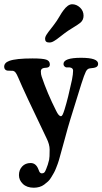

<svg xmlns="http://www.w3.org/2000/svg" viewBox="-26 -712 484 907"><path d="M280.8 -556.2Q272.5 -549.8 259.8 -540Q247.1 -530.3 242.2 -526.6Q237.3 -522.9 230 -518.6Q222.7 -514.2 217.5 -512.7Q212.4 -511.2 206.5 -511.2Q187 -511.2 187 -528.3Q187 -533.2 188.7 -538.1Q190.4 -543 194.8 -549.8Q199.2 -556.6 202.9 -561.5Q206.5 -566.4 215.1 -577.1Q223.6 -587.9 229 -595.2Q242.2 -612.3 254.4 -633.3Q266.6 -654.3 272.9 -662.1Q294.4 -691.9 314.9 -691.9Q335.4 -691.9 352.1 -676.3Q368.7 -660.6 368.7 -637.7Q368.7 -617.2 353.5 -604.5Q343.3 -596.2 319.1 -581.5Q294.9 -566.9 280.8 -556.2ZM63.5 115.2Q63.5 90.8 78.6 74.5Q93.8 58.1 118.7 58.1Q144.5 58.1 155.8 88.9Q158.2 95.7 159.9 98.9Q161.6 102.1 164.6 104.5Q167.5 106.9 171.9 106.9Q175.3 106.9 177.7 106Q180.2 105 181.6 104.2Q183.1 103.5 185.1 100.8Q187 98.1 187.5 96.9Q188 95.7 189.9 91.6Q191.9 87.4 192.4 85.9Q200.2 67.9 206.1 42.5Q208.5 32.7 208.5 -5.4Q208.5 -29.8 193.8 -59.1Q86.9 -281.2 61.5 -342.3Q52.7 -363.3 47.1 -369.9Q41.5 -376.5 35.6 -377.4Q32.2 -377.9 22 -377.9Q11.7 -377.9 8.8 -378.4Q2 -379.4 -2.2 -384.3Q-6.3 -389.2 -6.3 -396.5Q-6.3 -415.5 17.6 -424.3Q48.8 -436 127.9 -436Q175.8 -436 192.6 -430.2Q209.5 -424.3 209.5 -407.7Q209.5 -399.4 204.1 -395.5Q198.7 -391.6 182.6 -391.1Q167 -388.7 167 -375Q167 -360.4 170.9 -350.1Q197.3 -271.5 239.3 -188.5Q251.5 -163.1 261.7 -163.1Q266.1 -163.1 269.8 -170.2Q273.4 -177.2 279.3 -195.8Q295.4 -247.6 314 -335Q319.3 -362.3 319.3 -378.4Q319.3 -391.6 302.7 -393.6Q299.3 -394 294.4 -393.6Q289.6 -393.1 287.1 -393.6Q282.2 -394.5 278.1 -398.9Q273.9 -403.3 273.9 -409.7Q273.9 -439 356.9 -439Q437.5 -439 437.5 -410.6Q437.5 -399.9 429 -395.3Q420.4 -390.6 399.9 -389.2Q387.2 -388.7 379.6 -373.8Q372.1 -358.9 358.4 -315.9Q355.5 -305.7 353.5 -300.3L306.2 -147.9Q296.9 -118.7 277.1 -44.9Q257.3 28.8 252.4 44.4Q248.5 56.6 246.6 62Q244.6 67.4 239 81.8Q233.4 96.2 228.8 104Q224.1 111.8 216.8 124.5Q209.5 137.2 201.2 144.8Q192.9 152.3 182.9 159.9Q172.9 167.5 160.2 171.1Q147.5 174.8 133.8 174.8Q101.1 174.8 82.3 157Q63.5 139.2 63.5 115.2Z"/></svg>

Font: Cooper* Medium
Style: Regular
Weight: 500
Designer: Owen Earl
Foundry: indestructible type*
Version: Version 0.001